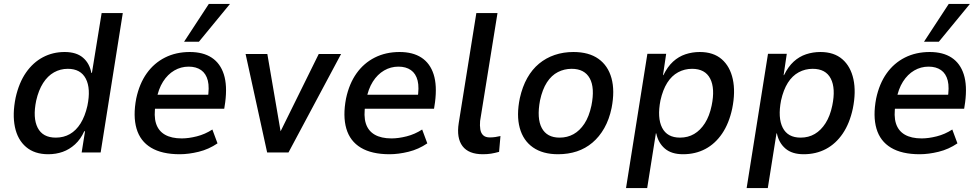

<svg xmlns="http://www.w3.org/2000/svg" viewBox="-20 -771 4955 971"><path d="M224 9Q155 9 112 -27.5Q69 -64 55.5 -128.5Q42 -193 59 -277Q76 -353 111.5 -404Q147 -455 197 -481.5Q247 -508 307 -508Q366 -508 399.5 -479.5Q433 -451 442 -402L445 -403L494 -705H601L489 0H393L410 -107H406Q388 -67 359.5 -41Q331 -15 297 -3Q263 9 224 9ZM262 -75Q302 -75 333.5 -93Q365 -111 387.5 -147Q410 -183 422 -236Q440 -323 414 -373Q388 -423 323 -423Q285 -423 253 -405Q221 -387 198 -351Q175 -315 163 -262Q145 -175 170.5 -125Q196 -75 262 -75Z M889 9Q799 9 744 -24Q689 -57 670.5 -120.5Q652 -184 669 -273Q685 -348 722 -400Q759 -452 814.5 -480Q870 -508 940 -508Q1007 -508 1050.5 -479.5Q1094 -451 1112 -395Q1130 -339 1119 -254L1114 -221H745L756 -292H1050L1030 -270Q1040 -328 1031 -363.5Q1022 -399 997 -416.5Q972 -434 934 -434Q895 -434 861.5 -414.5Q828 -395 804.5 -358Q781 -321 771 -266L767 -244Q757 -185 769 -147Q781 -109 814 -90Q847 -71 899 -71Q934 -71 975.5 -81.5Q1017 -92 1054 -116L1080 -46Q1036 -16 985 -3.5Q934 9 889 9ZM911 -560 1036 -751H1143L986 -560Z M1331 0 1222 -498H1332L1399 -107L1592 -498H1705L1439 0Z M1950 9Q1860 9 1805 -24Q1750 -57 1731.5 -120.5Q1713 -184 1730 -273Q1746 -348 1783 -400Q1820 -452 1875.5 -480Q1931 -508 2001 -508Q2068 -508 2111.5 -479.5Q2155 -451 2173 -395Q2191 -339 2180 -254L2175 -221H1806L1817 -292H2111L2091 -270Q2101 -328 2092 -363.5Q2083 -399 2058 -416.5Q2033 -434 1995 -434Q1956 -434 1922.5 -414.5Q1889 -395 1865.5 -358Q1842 -321 1832 -266L1828 -244Q1818 -185 1830 -147Q1842 -109 1875 -90Q1908 -71 1960 -71Q1995 -71 2036.5 -81.5Q2078 -92 2115 -116L2141 -46Q2097 -16 2046 -3.5Q1995 9 1950 9Z M2422 9Q2350 9 2319 -32Q2288 -73 2300 -149L2389 -705H2496L2408 -159Q2406 -136 2409 -117Q2412 -98 2423.5 -87Q2435 -76 2457 -76Q2471 -76 2485 -78Q2499 -80 2511 -83L2504 -3Q2482 3 2463.5 6Q2445 9 2422 9Z M2802 9Q2725 9 2675.5 -25.5Q2626 -60 2608.5 -124Q2591 -188 2609 -275Q2622 -333 2646.5 -376.5Q2671 -420 2706 -449Q2741 -478 2785 -493Q2829 -508 2880 -508Q2958 -508 3006.5 -473.5Q3055 -439 3072.5 -375.5Q3090 -312 3073 -225Q3061 -167 3036 -123Q3011 -79 2976 -49.5Q2941 -20 2897.5 -5.5Q2854 9 2802 9ZM2810 -75Q2849 -75 2880.5 -92.5Q2912 -110 2935.5 -145.5Q2959 -181 2971 -237Q2989 -327 2962.5 -375Q2936 -423 2871 -423Q2834 -423 2801.5 -406.5Q2769 -390 2746 -354.5Q2723 -319 2711 -263Q2694 -172 2720 -123.5Q2746 -75 2810 -75Z M3146 180 3254 -499H3349L3333 -391H3335Q3356 -434 3384 -459.5Q3412 -485 3446.5 -496.5Q3481 -508 3519 -508Q3588 -508 3630 -471.5Q3672 -435 3686 -370.5Q3700 -306 3683 -222Q3667 -147 3632 -95.5Q3597 -44 3547 -17.5Q3497 9 3434 9Q3376 9 3342.5 -19.5Q3309 -48 3299 -96L3297 -97L3253 180ZM3419 -75Q3459 -75 3490.5 -93.5Q3522 -112 3545 -148Q3568 -184 3579 -237Q3597 -324 3571.5 -373.5Q3546 -423 3480 -423Q3442 -423 3409.5 -405.5Q3377 -388 3354.5 -352.5Q3332 -317 3320 -263Q3303 -175 3328.5 -125Q3354 -75 3419 -75Z M3756 180 3864 -499H3959L3943 -391H3945Q3966 -434 3994 -459.5Q4022 -485 4056.5 -496.5Q4091 -508 4129 -508Q4198 -508 4240 -471.5Q4282 -435 4296 -370.5Q4310 -306 4293 -222Q4277 -147 4242 -95.5Q4207 -44 4157 -17.5Q4107 9 4044 9Q3986 9 3952.5 -19.5Q3919 -48 3909 -96L3907 -97L3863 180ZM4029 -75Q4069 -75 4100.5 -93.5Q4132 -112 4155 -148Q4178 -184 4189 -237Q4207 -324 4181.5 -373.5Q4156 -423 4090 -423Q4052 -423 4019.5 -405.5Q3987 -388 3964.5 -352.5Q3942 -317 3930 -263Q3913 -175 3938.5 -125Q3964 -75 4029 -75Z M4631 9Q4541 9 4486 -24Q4431 -57 4412.5 -120.5Q4394 -184 4411 -273Q4427 -348 4464 -400Q4501 -452 4556.5 -480Q4612 -508 4682 -508Q4749 -508 4792.5 -479.5Q4836 -451 4854 -395Q4872 -339 4861 -254L4856 -221H4487L4498 -292H4792L4772 -270Q4782 -328 4773 -363.5Q4764 -399 4739 -416.5Q4714 -434 4676 -434Q4637 -434 4603.5 -414.5Q4570 -395 4546.5 -358Q4523 -321 4513 -266L4509 -244Q4499 -185 4511 -147Q4523 -109 4556 -90Q4589 -71 4641 -71Q4676 -71 4717.5 -81.5Q4759 -92 4796 -116L4822 -46Q4778 -16 4727 -3.5Q4676 9 4631 9ZM4653 -560 4778 -751H4885L4728 -560Z"/></svg>

Font: Nunito Sans 7pt SemiCondensed SemiBold
Style: Italic
Weight: 600
Width: 4
Italic angle: -9°
Designer: Vernon Adams
Foundry: Vernon Adams
Version: Version 3.101;gftools[0.9.27]